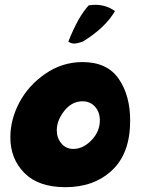

<svg xmlns="http://www.w3.org/2000/svg" viewBox="-20 -768 587 798"><path d="M23 -197Q23 -271 60.5 -342Q98 -413 168.5 -461.5Q239 -510 323 -510Q425 -510 473 -441Q521 -372 521 -267Q521 -131 446 -60.5Q371 10 252 10Q140 10 81.5 -49Q23 -108 23 -197ZM216 -226Q216 -195 235 -172Q254 -149 285 -149Q325 -149 360 -185Q395 -221 395 -268Q395 -302 375 -324.5Q355 -347 323 -347Q279 -347 247.5 -307.5Q216 -268 216 -226ZM264 -595Q305 -699 349 -746Q367 -748 377 -748Q421 -748 458 -722Q417 -652 324 -595Q300 -587 289 -587Q275 -587 264 -595Z"/></svg>

Font: Gorditas
Style: Bold
Weight: 700
Designer: Gustavo Dipre (gbrenda1987@gmail.com)
Foundry: Gustavo Dipre (gbrenda1987@gmail.com)
Version: Version 001.001